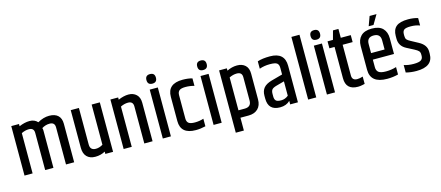

<svg xmlns="http://www.w3.org/2000/svg" viewBox="-57 -1371 4948 2155"><g transform="rotate(-15 2417.5 -293.5)"><path d="M367 -538Q435 -577 501.5 -577Q568 -577 603.5 -544Q639 -511 639 -447V0H544V-431Q544 -490 484 -490Q436 -490 393 -463Q398 -452 398 -432V0H302V-431Q302 -490 243 -490Q200 -490 156 -468V0H62V-575H152V-549Q216 -577 274 -577Q332 -577 367 -538Z M914 -83Q956 -83 996 -108V-575H1091V0H1001V-27Q949 2 886 2Q823 2 788 -34Q753 -70 753 -138V-575H848V-151Q848 -83 914 -83Z M1304 -549Q1368 -577 1423.5 -577Q1479 -577 1514.5 -543.5Q1550 -510 1550 -447V0H1454V-431Q1454 -490 1395 -490Q1352 -490 1308 -468V0H1214V-575H1304Z M1771 -680.5Q1771 -625 1716 -625Q1661 -625 1661 -680.5Q1661 -736 1716 -736Q1771 -736 1771 -680.5ZM1669 -568H1763V0H1669Z M1877 -428Q1877 -580 2053 -580Q2116 -580 2165 -566V-479Q2115 -493 2063.5 -493Q2012 -493 1991.5 -476Q1971 -459 1971 -422V-152Q1971 -115 1991.5 -98Q2012 -81 2065 -81Q2118 -81 2166 -97V-9Q2108 5 2053 5Q1877 5 1877 -147Z M2361 -680.5Q2361 -625 2306 -625Q2251 -625 2251 -680.5Q2251 -736 2306 -736Q2361 -736 2361 -680.5ZM2259 -568H2353V0H2259Z M2720 -431Q2720 -490 2659 -490Q2615 -490 2571 -468V-86H2643Q2720 -86 2720 -159ZM2567 -548Q2625 -577 2684.5 -577Q2744 -577 2779.5 -544Q2815 -511 2815 -447V-149Q2815 -77 2774.5 -38.5Q2734 0 2666 0H2571V149H2477V-575H2567Z M2988 -165V-135Q2988 -102 3003.5 -86Q3019 -70 3064.5 -70Q3110 -70 3148 -101V-268L3053 -242Q3014 -231 3001 -214.5Q2988 -198 2988 -165ZM2923 -561Q2980 -580 3068 -580Q3239 -580 3239 -425V0H3149V-41Q3105 3 3033 3Q2895 3 2895 -136V-169Q2895 -225 2924 -259.5Q2953 -294 3017 -312L3148 -348V-425Q3148 -462 3128 -478.5Q3108 -495 3043.5 -495Q2979 -495 2923 -475Z M3358 -728H3452V0H3358Z M3678 -680.5Q3678 -625 3623 -625Q3568 -625 3568 -680.5Q3568 -736 3623 -736Q3678 -736 3678 -680.5ZM3576 -568H3670V0H3576Z M3891 -678V-575H4007V-494H3891V-137Q3891 -79 3951 -79Q3980 -79 4016 -91V-6Q4015 -6 4006.5 -4Q3998 -2 3989 0Q3962 6 3937 6Q3797 6 3797 -130V-494H3737V-575H3800L3828 -678Z M4083 -152V-428Q4083 -500 4125 -542.5Q4167 -585 4253 -585Q4339 -585 4380 -542.5Q4421 -500 4421 -428V-245H4175V-157Q4175 -117 4199.5 -98Q4224 -79 4285.5 -79Q4347 -79 4405 -97V-11Q4345 5 4277 5Q4083 5 4083 -152ZM4175 -321H4332V-427Q4332 -505 4253.5 -505Q4175 -505 4175 -427ZM4347 -728 4283 -619H4227L4267 -728Z M4492 -435Q4492 -508 4534.5 -544Q4577 -580 4673 -580Q4737 -580 4787 -564V-478Q4739 -496 4681 -496Q4623 -496 4604 -480.5Q4585 -465 4585 -430V-410Q4585 -383 4596 -369Q4607 -355 4638 -339L4723 -293Q4809 -247 4809 -169V-143Q4809 5 4617 5Q4552 5 4494 -10V-97Q4545 -80 4606.5 -80Q4668 -80 4691.5 -96Q4715 -112 4715 -145V-162Q4715 -186 4702.5 -200.5Q4690 -215 4653 -234L4572 -276Q4492 -317 4492 -403Z"/></g></svg>

Font: Khand Medium
Style: Regular
Weight: 500
Designer: Devanagari: Sanchit Sawaria, Jyotish Sonowal; Latin: Satya Rajpurohit
Foundry: Indian Type Foundry
Version: Version 1.100;PS 1.0;hotconv 1.0.78;makeotf.lib2.5.61930; tt